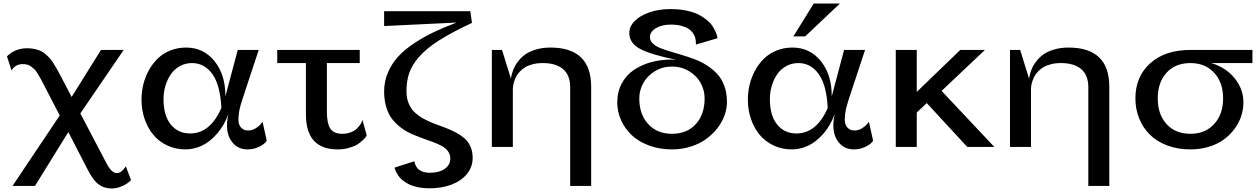

<svg xmlns="http://www.w3.org/2000/svg" viewBox="-20 -841 7209 1099"><path d="M481.9 129.9 371.1 -85 180.2 223.1H51.8L321.8 -180.2L226.1 -365.2Q214.4 -387.2 209.7 -395.8Q205.1 -404.3 194.8 -420.9Q184.6 -437.5 177.5 -444.1Q170.4 -450.7 159.4 -459.2Q148.4 -467.8 136.2 -470.9Q124 -474.1 108.9 -474.1Q96.7 -474.1 85.9 -470.5Q75.2 -466.8 68.4 -462.2Q61.5 -457.5 56.2 -451.4Q50.8 -445.3 48.8 -442.4Q46.9 -439.5 45.9 -438L20 -518.1Q21.5 -520 24.7 -523.2Q27.8 -526.4 38.6 -534.4Q49.3 -542.5 61.3 -548.6Q73.2 -554.7 93 -559.8Q112.8 -564.9 133.8 -564.9Q156.7 -564.9 176.3 -560.8Q195.8 -556.6 210.9 -550.3Q226.1 -543.9 240.2 -531.5Q254.4 -519 264.6 -507.8Q274.9 -496.6 287.4 -476.6Q299.8 -456.5 308.6 -440.9Q317.4 -425.3 331.1 -398.9Q331.5 -397.5 332 -397L390.1 -286.1L558.1 -555.2H688L439.9 -191.9L589.8 94.2Q619.1 149.9 648.9 149.9Q675.3 149.9 700.2 110.8L730 189.9Q709 211.9 678.2 224.9Q647.5 237.8 620.1 237.8Q575.2 237.8 543.9 214.1Q512.7 190.4 481.9 129.9Z M1364.7 -264.2Q1350.6 -220.2 1346.7 -187.5Q1342.8 -154.8 1346.7 -137.5Q1350.6 -120.1 1360.8 -109.9Q1371.1 -99.6 1380.6 -96.9Q1390.1 -94.2 1401.9 -94.2Q1423.3 -94.2 1443.6 -106.7Q1463.9 -119.1 1473.1 -131.8L1482.9 -144L1506.8 -36.1Q1497.1 -17.6 1465.1 -1.7Q1433.1 14.2 1397 14.2Q1333 14.2 1299.8 -40.5Q1266.6 -95.2 1287.1 -188Q1263.2 -122.1 1221.9 -75.2Q1180.7 -28.3 1135 -7.1Q1089.4 14.2 1042 14.2Q984.4 14.2 936.3 -8.8Q888.2 -31.7 856.4 -70.8Q824.7 -109.9 807.4 -161.1Q790 -212.4 790 -270Q790 -314.9 800.5 -357.9Q811 -400.9 832.3 -439.2Q853.5 -477.5 883.3 -506.3Q913.1 -535.2 954.8 -552Q996.6 -568.8 1044.9 -568.8Q1145.5 -568.8 1208.3 -490.5Q1271 -412.1 1270 -290Q1271 -293.9 1272.9 -299.8L1340.8 -555.2H1460.9ZM916 -273.9Q916 -179.7 957.5 -128.4Q999 -77.1 1067.9 -77.1Q1183.6 -77.1 1247.1 -223.1Q1240.7 -354 1195.6 -417Q1150.4 -480 1079.1 -480Q1040.5 -480 1008.8 -462.2Q977.1 -444.3 957.3 -415Q937.5 -385.7 926.8 -349.4Q916 -313 916 -273.9Z M1566.9 -480V-555.2H2039.1V-480H1851.1V-201.2Q1851.1 -134.8 1870.8 -105Q1890.6 -75.2 1938 -75.2Q1965.3 -75.2 1987.3 -83.5Q2009.3 -91.8 2021.2 -103.5Q2033.2 -115.2 2041.3 -126.7Q2049.3 -138.2 2051.8 -146.5L2054.7 -154.8L2079.1 -65.9Q2077.1 -62.5 2073.7 -57.1Q2070.3 -51.8 2056.2 -38.1Q2042 -24.4 2024.7 -13.7Q2007.3 -2.9 1977.5 5.6Q1947.8 14.2 1913.1 14.2Q1822.8 14.2 1776.9 -35.4Q1731 -85 1731 -188V-480Z M2557.6 66.9Q2557.6 43.5 2544.7 25.4Q2531.7 7.3 2509.8 -4.9Q2487.8 -17.1 2459.5 -27.6Q2431.2 -38.1 2399.7 -49.3Q2368.2 -60.5 2336.7 -74.2Q2305.2 -87.9 2276.9 -108.9Q2248.5 -129.9 2226.6 -157Q2204.6 -184.1 2191.7 -225.3Q2178.7 -266.6 2178.7 -317.9Q2178.7 -374.5 2200.2 -425Q2221.7 -475.6 2257.6 -515.4Q2293.5 -555.2 2347.9 -591.6Q2402.3 -627.9 2460.9 -656Q2519.5 -684.1 2593.8 -711.9L2178.7 -691.9V-776.9H2671.9L2681.6 -710Q2568.4 -657.2 2494.9 -610.8Q2421.4 -564.5 2379.9 -516.8Q2338.4 -469.2 2322.5 -423.3Q2306.6 -377.4 2306.6 -318.8Q2306.6 -279.3 2319.6 -248.3Q2332.5 -217.3 2354.5 -197.3Q2376.5 -177.2 2404.8 -161.4Q2433.1 -145.5 2464.6 -133.8Q2496.1 -122.1 2527.6 -110.4Q2559.1 -98.6 2587.4 -83.7Q2615.7 -68.8 2637.7 -50.3Q2659.7 -31.7 2672.6 -2.9Q2685.5 25.9 2685.5 63Q2685.5 115.2 2652.3 155.3Q2619.1 195.3 2563.2 216.1Q2507.3 236.8 2438.5 236.8Q2401.4 236.8 2370.4 230.2Q2339.4 223.6 2319.3 213.1Q2299.3 202.6 2283.9 190.2Q2268.6 177.7 2260.3 165Q2252 152.3 2246.8 141.8Q2241.7 131.3 2240.2 125L2238.8 118.2L2352.5 82Q2352.5 84.5 2353.3 89.1Q2354 93.8 2358.9 105Q2363.8 116.2 2372.1 125Q2380.4 133.8 2397.9 140.9Q2415.5 147.9 2439.5 147.9Q2494.6 147.9 2526.1 125.2Q2557.6 102.5 2557.6 66.9Z M3243.7 223.1V-341.8Q3243.7 -410.6 3203.1 -445.3Q3162.6 -480 3086.4 -480Q3055.2 -480 3029.5 -473.4Q3003.9 -466.8 2986.6 -456.3Q2969.2 -445.8 2955.8 -431.6Q2942.4 -417.5 2935.1 -403.6Q2927.7 -389.6 2923.1 -374.8Q2918.5 -359.9 2917 -349.4Q2915.5 -338.9 2915.5 -330.1V0H2795.4V-555.2H2853.5L2904.8 -390.1Q2905.3 -394 2906 -400.4Q2906.7 -406.7 2912.4 -425.3Q2918 -443.8 2926.5 -460.7Q2935.1 -477.5 2952.6 -498.3Q2970.2 -519 2992.9 -533.7Q3015.6 -548.3 3051.3 -558.6Q3086.9 -568.8 3130.4 -568.8Q3363.8 -568.8 3363.8 -344.2V223.1Z M3962.9 -585.9Q3963.4 -588.4 3963.6 -592.5Q3963.9 -596.7 3962.4 -608.4Q3960.9 -620.1 3957.3 -631.1Q3953.6 -642.1 3943.6 -655.3Q3933.6 -668.5 3918.7 -677.7Q3903.8 -687 3878.4 -693.6Q3853 -700.2 3820.3 -700.2Q3767.6 -700.2 3733.9 -679.4Q3700.2 -658.7 3700.2 -628.9Q3700.2 -608.9 3715.3 -593.5Q3730.5 -578.1 3755.9 -567.4Q3781.2 -556.6 3814.5 -546.9Q3847.7 -537.1 3884.3 -526.1Q3920.9 -515.1 3957.3 -501.5Q3993.7 -487.8 4026.9 -466.3Q4060.1 -444.8 4085.4 -417.7Q4110.8 -390.6 4126 -349.6Q4141.1 -308.6 4141.1 -257.8Q4141.1 -220.2 4127.7 -181.9Q4114.3 -143.6 4087.2 -108.4Q4060.1 -73.2 4022.9 -45.9Q3985.8 -18.6 3934.8 -2.2Q3883.8 14.2 3826.2 14.2Q3755.4 14.2 3695.8 -7.8Q3636.2 -29.8 3596.7 -66.9Q3557.1 -104 3535.2 -152.6Q3513.2 -201.2 3513.2 -254.9Q3513.2 -315.4 3538.8 -363.3Q3564.5 -411.1 3607.9 -440.4Q3651.4 -469.7 3706.1 -484.9Q3760.7 -500 3822.3 -500Q3841.3 -500 3850.1 -499Q3705.1 -528.3 3643.6 -561.3Q3582 -594.2 3582 -652.8Q3582 -689.9 3613.3 -721.2Q3644.5 -752.4 3698.5 -770.8Q3752.4 -789.1 3816.9 -789.1Q3868.7 -789.1 3911.6 -779.8Q3954.6 -770.5 3981.7 -755.9Q4008.8 -741.2 4029.5 -723.4Q4050.3 -705.6 4060.8 -687.7Q4071.3 -669.9 4077.6 -655.3Q4084 -640.6 4085.4 -631.3L4086.9 -622.1ZM4013.2 -277.8Q4013.2 -323.7 3991.2 -364.7Q3969.2 -405.8 3925.5 -432.9Q3881.8 -460 3826.2 -460Q3771.5 -460 3727.8 -432.9Q3684.1 -405.8 3661.6 -364.5Q3639.2 -323.2 3639.2 -277.8Q3639.2 -187 3690.2 -131.1Q3741.2 -75.2 3826.2 -75.2Q3912.6 -75.2 3962.9 -130.9Q4013.2 -186.5 4013.2 -277.8Z M4637.7 -820.8H4787.6L4588.9 -632.8H4521.5ZM4835.4 -264.2Q4821.3 -220.2 4817.4 -187.5Q4813.5 -154.8 4817.4 -137.5Q4821.3 -120.1 4831.5 -109.9Q4841.8 -99.6 4851.3 -96.9Q4860.8 -94.2 4872.6 -94.2Q4894 -94.2 4914.3 -106.7Q4934.6 -119.1 4943.8 -131.8L4953.6 -144L4977.5 -36.1Q4967.8 -17.6 4935.8 -1.7Q4903.8 14.2 4867.7 14.2Q4803.7 14.2 4770.5 -40.5Q4737.3 -95.2 4757.8 -188Q4733.9 -122.1 4692.6 -75.2Q4651.4 -28.3 4605.7 -7.1Q4560.1 14.2 4512.7 14.2Q4455.1 14.2 4407 -8.8Q4358.9 -31.7 4327.1 -70.8Q4295.4 -109.9 4278.1 -161.1Q4260.7 -212.4 4260.7 -270Q4260.7 -314.9 4271.2 -357.9Q4281.7 -400.9 4303 -439.2Q4324.2 -477.5 4354 -506.3Q4383.8 -535.2 4425.5 -552Q4467.3 -568.8 4515.6 -568.8Q4616.2 -568.8 4679 -490.5Q4741.7 -412.1 4740.7 -290Q4741.7 -293.9 4743.7 -299.8L4811.5 -555.2H4931.6ZM4386.7 -273.9Q4386.7 -179.7 4428.2 -128.4Q4469.7 -77.1 4538.6 -77.1Q4654.3 -77.1 4717.8 -223.1Q4711.4 -354 4666.3 -417Q4621.1 -480 4549.8 -480Q4511.2 -480 4479.5 -462.2Q4447.8 -444.3 4428 -415Q4408.2 -385.7 4397.5 -349.4Q4386.7 -313 4386.7 -273.9Z M5107.4 0V-555.2H5227.5V-314.9L5476.6 -555.2H5617.7L5369.6 -320.8L5671.4 0H5516.6L5284.7 -251L5227.5 -196.8V0Z M6209.5 223.1V-341.8Q6209.5 -410.6 6168.9 -445.3Q6128.4 -480 6052.2 -480Q6021 -480 5995.4 -473.4Q5969.7 -466.8 5952.4 -456.3Q5935.1 -445.8 5921.6 -431.6Q5908.2 -417.5 5900.9 -403.6Q5893.6 -389.6 5888.9 -374.8Q5884.3 -359.9 5882.8 -349.4Q5881.3 -338.9 5881.3 -330.1V0H5761.2V-555.2H5819.3L5870.6 -390.1Q5871.1 -394 5871.8 -400.4Q5872.6 -406.7 5878.2 -425.3Q5883.8 -443.8 5892.3 -460.7Q5900.9 -477.5 5918.5 -498.3Q5936 -519 5958.7 -533.7Q5981.4 -548.3 6017.1 -558.6Q6052.7 -568.8 6096.2 -568.8Q6329.6 -568.8 6329.6 -344.2V223.1Z M7148.9 -480H6913.1Q6996.6 -455.1 7046.9 -393.3Q7097.2 -331.5 7097.2 -254.9Q7097.2 -214.8 7084.5 -176Q7071.8 -137.2 7046.1 -102.8Q7020.5 -68.4 6984.9 -42.2Q6949.2 -16.1 6899.9 -1Q6850.6 14.2 6793.9 14.2Q6721.2 14.2 6661.4 -8.3Q6601.6 -30.8 6561.8 -70.3Q6522 -109.9 6500.5 -163.1Q6479 -216.3 6479 -277.8Q6479 -402.3 6563.7 -478.8Q6648.4 -555.2 6794.9 -555.2H7148.9ZM6793.9 -75.2Q6878.9 -75.2 6929.9 -131.1Q6981 -187 6981 -277.8Q6981 -368.7 6929.9 -424.3Q6878.9 -480 6793.9 -480Q6707.5 -480 6657.2 -424.6Q6606.9 -369.1 6606.9 -277.8Q6606.9 -186.5 6657.2 -130.9Q6707.5 -75.2 6793.9 -75.2Z"/></svg>

Font: Sporting Grotesque
Style: Regular
Weight: 400
Designer: Lucas LE BIHAN
Foundry: Lucas LE BIHAN
Version: Version 2.001;PS 2.1;hotconv 1.0.88;makeotf.lib2.5.647800